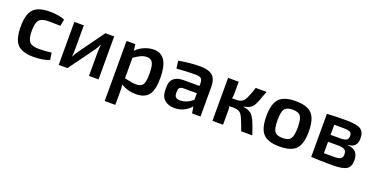

<svg xmlns="http://www.w3.org/2000/svg" viewBox="-26 -1183 3994 2056"><g transform="rotate(20 1970.5 -154.5)"><path d="M455 -98 467 -18Q393 12 287 12Q156 12 102 -46Q48 -104 48 -246Q48 -388 102.5 -446Q157 -504 288 -504Q390 -504 459 -476L445 -400Q395 -402 308 -402Q233 -402 204 -369Q175 -336 175 -246Q175 -155 204 -121.5Q233 -88 308 -88Q389 -88 455 -98Z M1025 0H916V-283Q916 -286 921 -356H918Q908 -330 882 -290L671 0H571V-490H679V-204Q679 -168 675 -135H678Q695 -172 714 -197L925 -490H1025Z M1266 -490 1275 -417Q1309 -455 1365 -479Q1421 -503 1475 -503Q1642 -503 1642 -241Q1642 -102 1596.5 -45Q1551 12 1454 12Q1355 12 1284 -36Q1288 15 1287 66V195H1166V-490ZM1287 -342V-108Q1381 -87 1418 -87Q1474 -87 1495.5 -117.5Q1517 -148 1517 -242Q1517 -333 1497.5 -368Q1478 -403 1431 -403Q1397 -403 1365.5 -388.5Q1334 -374 1287 -342Z M1769 -394 1758 -480Q1887 -504 2002 -504Q2097 -504 2142 -466Q2187 -428 2187 -333V0H2091L2078 -75Q2001 11 1891 11Q1822 11 1779 -26.5Q1736 -64 1736 -131V-181Q1736 -240 1774 -272Q1812 -304 1881 -304H2065V-334Q2064 -376 2046 -390Q2028 -404 1975 -404Q1899 -404 1769 -394ZM1857 -166V-147Q1857 -115 1872 -101Q1887 -87 1921 -87Q1994 -87 2065 -145V-221H1909Q1880 -220 1868.5 -206Q1857 -192 1857 -166Z M2583 -257V-254Q2604 -252 2620 -248Q2636 -244 2651 -235.5Q2666 -227 2676 -219.5Q2686 -212 2697.5 -194Q2709 -176 2716 -162.5Q2723 -149 2735 -119Q2747 -89 2754.5 -66.5Q2762 -44 2777 0H2650Q2603 -136 2578 -172.5Q2553 -209 2494 -210H2489H2439Q2444 -185 2444 -167V0H2323V-490H2444V-356Q2444 -328 2438 -299H2488Q2548 -299 2574.5 -337Q2601 -375 2638 -490H2761Q2759 -485 2756 -475Q2712 -348 2690 -315Q2659 -270 2594 -259Q2589 -258 2583 -257Z M3090 13Q2958 13 2903 -45.5Q2848 -104 2848 -245Q2848 -386 2903 -445Q2958 -504 3090 -504Q3222 -504 3277 -445Q3332 -386 3332 -245Q3332 -104 3277.5 -45.5Q3223 13 3090 13ZM2975 -245Q2975 -151 2999 -117.5Q3023 -84 3090 -84Q3157 -84 3181.5 -117.5Q3206 -151 3206 -245Q3206 -340 3181.5 -373.5Q3157 -407 3090 -407Q3023 -407 2999 -373.5Q2975 -340 2975 -245Z M3772 -254V-251Q3838 -246 3867 -214Q3896 -182 3896 -121Q3896 -47 3850.5 -20Q3805 7 3695 7Q3539 7 3449 1V-490Q3529 -496 3667 -496Q3786 -496 3831.5 -468.5Q3877 -441 3877 -365Q3877 -312 3852 -285Q3827 -258 3772 -254ZM3563 -292H3671Q3723 -292 3743.5 -305Q3764 -318 3764 -353Q3764 -384 3742 -395.5Q3720 -407 3662 -407H3563ZM3563 -83H3675Q3731 -83 3752.5 -96Q3774 -109 3774 -147Q3774 -184 3751.5 -198.5Q3729 -213 3671 -213H3563Z"/></g></svg>

Font: Exo 2.0 Semi Bold
Style: Regular
Weight: 600
Designer: Natanael Gama
Version: Version 1.001;PS 001.001;hotconv 1.0.70;makeotf.lib2.5.58329